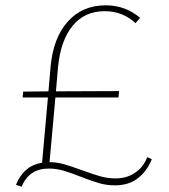

<svg xmlns="http://www.w3.org/2000/svg" viewBox="-20 -683 633 721"><path d="M550 -85Q532 -40 497.5 -13.5Q463 13 412 13Q381 13 353 5Q325 -3 284 -19Q246 -34 219 -42Q192 -50 164 -50Q126 -50 101 -33.5Q76 -17 61 18L40 11Q69 -61 138 -72L160 -317H65L67 -339L162 -340L170 -433Q180 -541 234.5 -602Q289 -663 377 -663Q451 -663 506 -616L489 -596Q441 -641 373 -641Q298 -641 253 -586.5Q208 -532 198 -432L190 -340L427 -341L425 -317H188L166 -74Q194 -74 221.5 -66Q249 -58 290 -43Q334 -27 360 -20Q386 -13 414 -13Q456 -13 487.5 -34.5Q519 -56 533 -93Z"/></svg>

Font: Ysabeau Infant Extralight
Style: Regular
Weight: 200
Designer: Christian Thalmann (Catharsis Fonts)
Version: Version 0.003